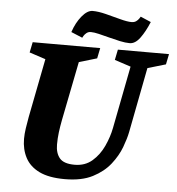

<svg xmlns="http://www.w3.org/2000/svg" viewBox="-55 -836 827 898"><g transform="rotate(5 358.5 -387.5)"><path d="M282 10Q207 10 162 -12Q117 -34 96.5 -73Q76 -112 76 -161Q76 -184 80 -211Q84 -238 89 -265L143 -541L67 -566L77 -615H394L384 -566L300 -541L245 -264Q239 -233 235.5 -205Q232 -177 232 -148Q232 -108 251.5 -84.5Q271 -61 322 -61Q371 -61 404.5 -90Q438 -119 458 -162.5Q478 -206 486 -248L543 -541L467 -566L477 -615H717L707 -566L622 -541L563 -236Q557 -205 541.5 -163.5Q526 -122 495 -82.5Q464 -43 412.5 -16.5Q361 10 282 10ZM529 -650Q509 -650 483.5 -655.5Q458 -661 431.5 -668Q405 -675 382 -680.5Q359 -686 344 -686Q332 -686 323.5 -679Q315 -672 311 -665Q307 -658 306 -656L253 -678Q268 -723 293.5 -754Q319 -785 344 -785Q371 -785 406.5 -776Q442 -767 475.5 -758Q509 -749 529 -749Q542 -749 550.5 -755Q559 -761 564 -768.5Q569 -776 570 -778L619 -757Q600 -711 577.5 -680.5Q555 -650 529 -650Z"/></g></svg>

Font: Manuale ExtraBold
Style: Italic
Weight: 800
Italic angle: -11°
Designer: Eduardo Tunni / Pablo Cosgaya
Foundry: Eduardo Tunni / Pablo Cosgaya
Version: Version 1.002